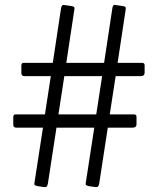

<svg xmlns="http://www.w3.org/2000/svg" viewBox="-20 -762 643 782"><path d="M559 -506Q569 -506 569 -496V-466Q569 -452 553 -452H451L427 -296H526Q536 -296 536 -286V-256Q536 -242 520 -242H419L384 -14Q382 -5 379 -2Q376 1 369 0L341 -4Q334 -6 331 -8Q328 -10 329 -15L364 -242H210L175 -14Q173 -5 170 -2Q167 1 160 0L132 -4Q125 -6 122 -8Q119 -10 120 -15L155 -242H47Q34 -242 34 -254V-285Q34 -296 43 -296H163L187 -452H80Q67 -452 67 -464V-495Q67 -506 76 -506H195L229 -731Q233 -743 239 -742L273 -737Q279 -736 281.5 -733.5Q284 -731 283 -724L250 -506H404L438 -731Q439 -736 441.5 -739.5Q444 -743 448 -742L482 -737Q488 -736 490.5 -733.5Q493 -731 492 -724L459 -506ZM396 -452H242L218 -296H372Z"/></svg>

Font: Libre Franklin
Style: Regular
Weight: 400
Designer: Pablo Impallari, Rodrigo Fuenzalida
Foundry: Impallari Type
Version: Version 1.001; ttfautohint (v1.4.1)